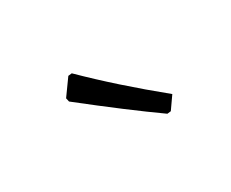

<svg xmlns="http://www.w3.org/2000/svg" viewBox="-44 -811 491 408"><g transform="rotate(-30 201.0 -607.0)"><path d="M308 -550 287 -520 278 -519Q210 -567 110 -646L108 -655L136 -694L145 -695Q216 -625 308 -550Z"/></g></svg>

Font: Alegreya Sans SC
Style: Italic
Weight: 400
Italic angle: -7°
Designer: Juan Pablo del Peral
Foundry: Huerta Tipografica
Version: Version 2.008; ttfautohint (v1.6)